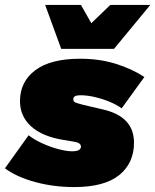

<svg xmlns="http://www.w3.org/2000/svg" viewBox="-52 -748 629 778"><path d="M249 10Q165 10 90 -10.5Q15 -31 -32 -66L64 -200Q85 -183 117.5 -168Q150 -153 183.5 -144Q217 -135 240 -135Q276 -135 276 -154Q276 -170 247 -174L205 -181Q119 -195 74 -236Q29 -277 29 -338Q29 -417 91 -463.5Q153 -510 273 -510Q350 -510 415.5 -490Q481 -470 533 -436L441 -309Q422 -323 393.5 -335Q365 -347 333.5 -354.5Q302 -362 273 -362Q245 -362 245 -346Q245 -336 254 -332.5Q263 -329 282 -324L367 -304Q491 -275 491 -170Q491 -87 431 -38.5Q371 10 249 10ZM196 -550 131 -728H276L318 -654L395 -728H557L410 -550Z"/></svg>

Font: Prodigy Sans Black
Style: Italic
Weight: 900
Italic angle: -13°
Designer: Wei Huang
Foundry: Wei Huang
Version: Version 1.003; ttfautohint (v1.8.3)